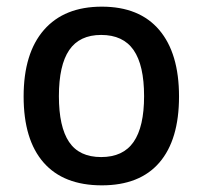

<svg xmlns="http://www.w3.org/2000/svg" viewBox="-20 -550 609 577"><path d="M286 7Q171 7 111 -61.5Q51 -130 51 -260Q51 -390 112 -460Q173 -530 286 -530Q399 -530 458.5 -460Q518 -390 518 -260Q518 -130 459 -61.5Q400 7 286 7ZM284 -78Q350 -78 381.5 -123.5Q413 -169 413 -261Q413 -354 381.5 -399.5Q350 -445 284 -445Q219 -445 188 -399.5Q157 -354 157 -261Q157 -169 187.5 -123.5Q218 -78 284 -78Z"/></svg>

Font: Asap Medium
Style: Regular
Weight: 500
Designer: Pablo Cosgaya
Foundry: Omnibus-Type
Version: Version 3.001; ttfautohint (v1.8.3)